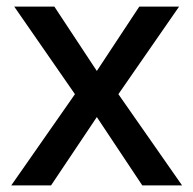

<svg xmlns="http://www.w3.org/2000/svg" viewBox="-20 -559 583 579"><path d="M206 -275 23 -539H144L272 -345L400 -539H520L337 -275L529 0H409L272 -206L134 0H14Z"/></svg>

Font: Noto Sans Gurmukhi Medium
Style: Regular
Weight: 500
Designer: Jelle Bosma - Monotype Design Team
Foundry: Monotype Imaging Inc.
Version: Version 2.004; ttfautohint (v1.8.4.7-5d5b)